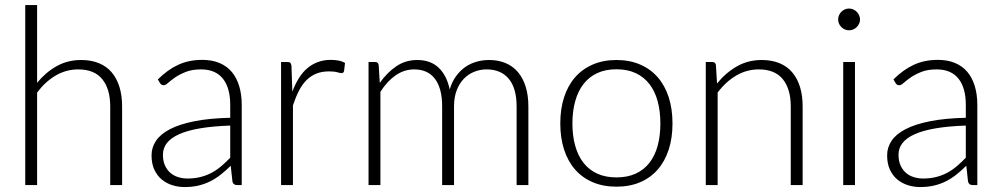

<svg xmlns="http://www.w3.org/2000/svg" viewBox="-20 -748 4047 776"><path d="M130 -413.5Q164.5 -455.5 208.8 -480.5Q253 -505.5 308 -505.5Q349 -505.5 380.2 -492.5Q411.5 -479.5 432 -455Q452.5 -430.5 463 -396Q473.5 -361.5 473.5 -318V0H425.5V-318Q425.5 -388 393.5 -427.8Q361.5 -467.5 296 -467.5Q247.5 -467.5 205.2 -442.8Q163 -418 130 -374V0H82V-727.5H130Z M910.5 -240.5Q839.5 -238 788.2 -229.2Q737 -220.5 703.8 -205.5Q670.5 -190.5 654.5 -169.8Q638.5 -149 638.5 -122.5Q638.5 -97.5 646.8 -79.2Q655 -61 668.8 -49.2Q682.5 -37.5 700.5 -32Q718.5 -26.5 738 -26.5Q767 -26.5 791.2 -32.8Q815.5 -39 836.2 -50.2Q857 -61.5 875 -77Q893 -92.5 910.5 -110.5ZM618 -427Q657 -466 700 -486Q743 -506 797.5 -506Q837.5 -506 867.5 -493.2Q897.5 -480.5 917.2 -456.8Q937 -433 947 -399.2Q957 -365.5 957 -324V0H938Q923 0 919.5 -14L912.5 -78Q892 -58 871.8 -42Q851.5 -26 829.5 -15Q807.5 -4 782 2Q756.5 8 726 8Q700.5 8 676.5 0.5Q652.5 -7 633.8 -22.5Q615 -38 603.8 -62.2Q592.5 -86.5 592.5 -120.5Q592.5 -152 610.5 -179Q628.5 -206 667 -226Q705.5 -246 765.8 -258Q826 -270 910.5 -272V-324Q910.5 -393 880.8 -430.2Q851 -467.5 792.5 -467.5Q756.5 -467.5 731.2 -457.5Q706 -447.5 688.5 -435.5Q671 -423.5 660 -413.5Q649 -403.5 641.5 -403.5Q636 -403.5 632.5 -406Q629 -408.5 626.5 -412.5Z M1161.5 -377.5Q1173 -408 1187.8 -431.8Q1202.5 -455.5 1221.8 -472Q1241 -488.5 1264.8 -497.2Q1288.5 -506 1317.5 -506Q1333 -506 1348 -503.2Q1363 -500.5 1374.5 -493.5L1370.5 -460.5Q1368 -452.5 1361 -452.5Q1355 -452.5 1342.8 -456Q1330.5 -459.5 1310.5 -459.5Q1281.5 -459.5 1259.2 -450.8Q1237 -442 1219.2 -424.5Q1201.5 -407 1188.2 -381.2Q1175 -355.5 1164 -322V0H1116V-497.5H1141.5Q1150 -497.5 1153.5 -494Q1157 -490.5 1158 -482Z M1469.5 0V-497.5H1496Q1508.5 -497.5 1510.5 -485L1515 -413Q1544 -454.5 1581.5 -480Q1619 -505.5 1666 -505.5Q1720.5 -505.5 1753.2 -474Q1786 -442.5 1797.5 -386.5Q1806.5 -417 1822.8 -439.5Q1839 -462 1860 -476.8Q1881 -491.5 1905.8 -498.5Q1930.5 -505.5 1956.5 -505.5Q1993.5 -505.5 2023 -493.2Q2052.5 -481 2073 -457Q2093.5 -433 2104.5 -398Q2115.5 -363 2115.5 -318V0H2068V-318Q2068 -391 2036.5 -429.2Q2005 -467.5 1946.5 -467.5Q1920.5 -467.5 1896.8 -458Q1873 -448.5 1854.8 -429.8Q1836.5 -411 1825.8 -383Q1815 -355 1815 -318V0H1767V-318Q1767 -390.5 1738.2 -429Q1709.5 -467.5 1654 -467.5Q1613.5 -467.5 1579 -443.5Q1544.5 -419.5 1517.5 -377V0Z M2471.5 -505.5Q2525 -505.5 2567.2 -487.2Q2609.5 -469 2638.5 -435.5Q2667.5 -402 2682.8 -354.8Q2698 -307.5 2698 -249Q2698 -190.5 2682.8 -143.5Q2667.5 -96.5 2638.5 -63Q2609.5 -29.5 2567.2 -11.5Q2525 6.5 2471.5 6.5Q2418 6.5 2375.8 -11.5Q2333.5 -29.5 2304.2 -63Q2275 -96.5 2259.8 -143.5Q2244.5 -190.5 2244.5 -249Q2244.5 -307.5 2259.8 -354.8Q2275 -402 2304.2 -435.5Q2333.5 -469 2375.8 -487.2Q2418 -505.5 2471.5 -505.5ZM2471.5 -31Q2516 -31 2549.2 -46.2Q2582.5 -61.5 2604.8 -90Q2627 -118.5 2638 -158.8Q2649 -199 2649 -249Q2649 -298.5 2638 -339Q2627 -379.5 2604.8 -408.2Q2582.5 -437 2549.2 -452.5Q2516 -468 2471.5 -468Q2427 -468 2393.8 -452.5Q2360.5 -437 2338.2 -408.2Q2316 -379.5 2304.8 -339Q2293.5 -298.5 2293.5 -249Q2293.5 -199 2304.8 -158.8Q2316 -118.5 2338.2 -90Q2360.5 -61.5 2393.8 -46.2Q2427 -31 2471.5 -31Z M2878 -410.5Q2912.5 -453.5 2957.8 -479.5Q3003 -505.5 3058.5 -505.5Q3099.5 -505.5 3130.8 -492.5Q3162 -479.5 3182.5 -455Q3203 -430.5 3213.5 -396Q3224 -361.5 3224 -318V0H3176V-318Q3176 -388 3144 -427.8Q3112 -467.5 3046.5 -467.5Q2998 -467.5 2955.8 -442.8Q2913.5 -418 2880.5 -374V0H2832.5V-497.5H2859Q2871.5 -497.5 2873.5 -485Z M3435.5 -497.5V0H3388V-497.5ZM3456 -669Q3456 -660 3452.2 -652.2Q3448.5 -644.5 3442.5 -638.5Q3436.5 -632.5 3428.5 -629Q3420.5 -625.5 3411.5 -625.5Q3402.5 -625.5 3394.5 -629Q3386.5 -632.5 3380.5 -638.5Q3374.5 -644.5 3371 -652.2Q3367.5 -660 3367.5 -669Q3367.5 -678 3371 -686.2Q3374.5 -694.5 3380.5 -700.5Q3386.5 -706.5 3394.5 -710Q3402.5 -713.5 3411.5 -713.5Q3420.5 -713.5 3428.5 -710Q3436.5 -706.5 3442.5 -700.5Q3448.5 -694.5 3452.2 -686.2Q3456 -678 3456 -669Z M3883.5 -240.5Q3812.5 -238 3761.2 -229.2Q3710 -220.5 3676.8 -205.5Q3643.5 -190.5 3627.5 -169.8Q3611.5 -149 3611.5 -122.5Q3611.5 -97.5 3619.8 -79.2Q3628 -61 3641.8 -49.2Q3655.5 -37.5 3673.5 -32Q3691.5 -26.5 3711 -26.5Q3740 -26.5 3764.2 -32.8Q3788.5 -39 3809.2 -50.2Q3830 -61.5 3848 -77Q3866 -92.5 3883.5 -110.5ZM3591 -427Q3630 -466 3673 -486Q3716 -506 3770.5 -506Q3810.5 -506 3840.5 -493.2Q3870.5 -480.5 3890.2 -456.8Q3910 -433 3920 -399.2Q3930 -365.5 3930 -324V0H3911Q3896 0 3892.5 -14L3885.5 -78Q3865 -58 3844.8 -42Q3824.5 -26 3802.5 -15Q3780.5 -4 3755 2Q3729.5 8 3699 8Q3673.5 8 3649.5 0.5Q3625.5 -7 3606.8 -22.5Q3588 -38 3576.8 -62.2Q3565.5 -86.5 3565.5 -120.5Q3565.5 -152 3583.5 -179Q3601.5 -206 3640 -226Q3678.5 -246 3738.8 -258Q3799 -270 3883.5 -272V-324Q3883.5 -393 3853.8 -430.2Q3824 -467.5 3765.5 -467.5Q3729.5 -467.5 3704.2 -457.5Q3679 -447.5 3661.5 -435.5Q3644 -423.5 3633 -413.5Q3622 -403.5 3614.5 -403.5Q3609 -403.5 3605.5 -406Q3602 -408.5 3599.5 -412.5Z"/></svg>

Font: LatoLatin Light
Style: Regular
Weight: 300
Designer: Lukasz Dziedzic with Adam Twardoch and Botio Nikoltchev
Foundry: tyPoland Lukasz Dziedzic
Version: Version 2.015; 2015-08-06; http://www.latofonts.com/